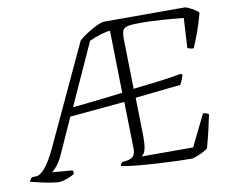

<svg xmlns="http://www.w3.org/2000/svg" viewBox="-108 -802 1078 900"><g transform="rotate(-10 430.5 -352.0)"><path d="M102 0Q93 0 70 -3.5Q47 -7 19.5 -13Q-8 -19 -31 -25Q-29 -32 -25 -37Q-21 -42 -17 -45H-1Q43 -45 98 -164L318 -636Q330 -648 354.5 -664Q379 -680 404 -692Q429 -704 441 -704H828Q845 -698 862 -688.5Q879 -679 889 -668Q876 -618 860 -574.5Q844 -531 833 -508Q822 -508 814.5 -510.5Q807 -513 804 -515L812 -656Q794 -658 766 -660.5Q738 -663 708 -665Q678 -667 652.5 -668Q627 -669 613 -669Q570 -669 549.5 -665Q529 -661 523.5 -648.5Q518 -636 518 -608L523 -370Q579 -376 639.5 -383.5Q700 -391 754 -401L760 -394Q757 -386 753 -374.5Q749 -363 741 -350L525 -327L529 -147Q529 -131 528 -111Q527 -91 522 -75Q517 -59 504 -51H750L823 -200Q833 -200 840 -197Q847 -194 850 -191Q846 -170 836 -126Q826 -82 813 -35Q806 -29 791.5 -21.5Q777 -14 762 -8Q747 -2 737 0Q712 0 667 -1.5Q622 -3 571 -6Q520 -9 474 -13.5Q428 -18 401 -24Q403 -36 412 -42L425 -43Q451 -45 463 -57Q475 -69 474 -98L469 -317L208 -293L132 -124Q116 -90 101 -73Q86 -56 79 -51L174 -43Q176 -42 177.5 -37Q179 -32 177 -25Q161 -15 138.5 -7.5Q116 0 102 0ZM228 -334Q268 -338 312.5 -343Q357 -348 397.5 -352.5Q438 -357 467 -361L461 -657Q445 -657 417 -648.5Q389 -640 361 -627Z"/></g></svg>

Font: Texturina 72pt 72pt Thin
Style: Italic
Weight: 100
Italic angle: -11°
Designer: Guillermo Torres Carreño
Foundry: Omnibus-Type
Version: Version 1.002; ttfautohint (v1.8.3)